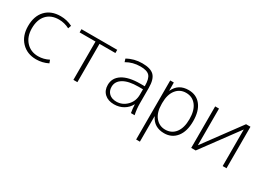

<svg xmlns="http://www.w3.org/2000/svg" viewBox="-30 -1196 2817 2083"><g transform="rotate(30 1378.5 -155.0)"><path d="M300 -489Q202 -489 146.5 -428.5Q91 -368 91 -260Q91 -156 149 -93Q207 -30 300 -30Q369 -30 432 -63L446 -25Q376 10 298 10Q184 10 113.5 -64Q43 -138 43 -260Q43 -386 111 -458Q179 -530 298 -530Q376 -530 446 -495L432 -456Q369 -489 300 -489Z M1010 -480H811V0H761V-480H562V-520H1010Z M1321 -530Q1425 -530 1469 -485.5Q1513 -441 1513 -333V-140Q1513 -70 1528 0H1482Q1473 -46 1471 -103H1469Q1442 -51 1390.5 -20.5Q1339 10 1273 10Q1199 10 1155 -30.5Q1111 -71 1111 -140Q1111 -228 1188.5 -277.5Q1266 -327 1409 -327H1466V-332Q1466 -421 1434.5 -455.5Q1403 -490 1321 -490Q1224 -490 1146 -444L1134 -482Q1218 -530 1321 -530ZM1157 -142Q1157 -90 1190.5 -59Q1224 -28 1281 -28Q1356 -28 1411 -83.5Q1466 -139 1466 -222V-289H1409Q1288 -289 1222.5 -250Q1157 -211 1157 -142Z M1901 10Q1774 10 1723 -98H1721V220H1674V-520H1719L1720 -419H1722Q1773 -530 1901 -530Q1999 -530 2055 -459Q2111 -388 2111 -260Q2111 -133 2054 -61.5Q1997 10 1901 10ZM1892 -490Q1815 -490 1768 -430.5Q1721 -371 1721 -268V-252Q1721 -147 1769 -88.5Q1817 -30 1892 -30Q1972 -30 2018.5 -90.5Q2065 -151 2065 -260Q2065 -369 2018.5 -429.5Q1972 -490 1892 -490Z M2285 -63H2287L2624 -520H2679V0H2631V-457H2630L2293 0H2237V-520H2285Z"/></g></svg>

Font: M PLUS 1p Light
Style: Regular
Weight: 300
Version: Version 1.061